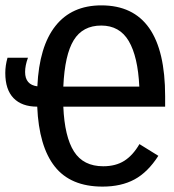

<svg xmlns="http://www.w3.org/2000/svg" viewBox="-31 -689 651 719"><path d="M562 -105.5Q522.5 -43.9 472.7 -17.1Q422.9 9.8 353 9.8Q233.4 9.8 174.1 -65.4Q114.7 -140.6 108.4 -289.6Q50.8 -289.6 19.8 -321.5Q-11.2 -353.5 -11.2 -415.5Q-11.2 -443.8 -2.9 -472.7H73.7Q63 -443.8 63 -419.4Q63 -371.6 108.9 -365.7Q115.7 -515.1 176.8 -592Q237.8 -668.9 348.6 -668.9Q587.4 -668.9 587.4 -328.6V-289.6H206.1Q210.9 -176.8 246.1 -121.6Q281.2 -66.4 355.5 -66.4Q402.3 -66.4 434.6 -86.9Q466.8 -107.4 491.2 -149.4ZM348.1 -593.3Q278.8 -593.3 245.1 -538.6Q211.4 -483.9 206.1 -364.7H490.7Q485.4 -477.1 451.2 -535.2Q417 -593.3 348.1 -593.3Z"/></svg>

Font: Cousine
Style: Regular
Weight: 400
Monospace: yes
Designer: Steve Matteson
Foundry: Ascender Corporation
Version: Version 1.20